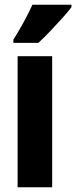

<svg xmlns="http://www.w3.org/2000/svg" viewBox="-20 -786 320 806"><path d="M199 0H54V-550H199ZM280 -756Q267 -738 243 -711.5Q219 -685 192 -656.5Q165 -628 141 -606H36V-619Q61 -659 81 -696Q101 -733 116 -766H280Z"/></svg>

Font: Noto Sans Lao Looped ExtraCondensed ExtraBold
Style: Regular
Weight: 800
Width: 2
Designer: Mark Frömberg, Ben Mitchell
Foundry: The Fontpad Ltd
Version: Version 1.002; ttfautohint (v1.8.4.7-5d5b)